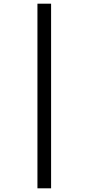

<svg xmlns="http://www.w3.org/2000/svg" viewBox="-20 -782 501 1041"><path d="M183 -762H257V239H183Z"/></svg>

Font: Noto Sans UI Narrow
Style: Italic
Weight: 400
Width: 4
Italic angle: -12°
Designer: Monotype Design Team
Foundry: Monotype Imaging Inc.
Version: Version 1.001